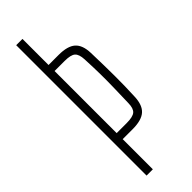

<svg xmlns="http://www.w3.org/2000/svg" viewBox="-267 -816 833 833"><g transform="rotate(-45 149.0 -400.0)"><path d="M60 0V-800H98.5V-640H160.5Q215 -640 239.5 -618.2Q264 -596.5 265.5 -547Q268 -466 268.2 -403.5Q268.5 -341 265.5 -278Q263.5 -228.5 238.8 -206.8Q214 -185 159.5 -185H98.5V0ZM98.5 -222H159.5Q198 -222 212 -234Q226 -246 226.5 -278Q228 -330.5 229 -371.5Q230 -412.5 229.5 -453.5Q229 -494.5 226.5 -547Q225 -579 211.5 -591Q198 -603 160.5 -603H98.5Z"/></g></svg>

Font: Big Shoulders Thin
Style: Regular
Weight: 100
Version: Version 2.002